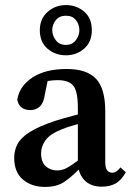

<svg xmlns="http://www.w3.org/2000/svg" viewBox="-20 -725 518 757"><path d="M157 12Q105 12 70.5 -17Q36 -46 36 -103Q36 -132 49 -157Q62 -182 97.5 -204.5Q133 -227 199 -249Q228 -258 269 -269Q310 -280 344 -287V-251Q312 -243 277 -233Q242 -223 223 -215Q176 -196 159 -171.5Q142 -147 142 -121Q142 -86 160.5 -69.5Q179 -53 206 -53Q219 -53 231.5 -57.5Q244 -62 264 -75.5Q284 -89 320 -115L331 -65H299Q261 -26 232 -7Q203 12 157 12ZM381 11Q339 11 314.5 -13Q290 -37 287 -79V-299Q287 -364 269.5 -386.5Q252 -409 207 -409Q191 -409 170.5 -406Q150 -403 123 -394L172 -426L157 -354Q153 -321 138 -306Q123 -291 100 -291Q56 -291 48 -332Q57 -386 108 -419.5Q159 -453 243 -453Q322 -453 358.5 -414.5Q395 -376 395 -286V-86Q395 -63 402.5 -53.5Q410 -44 423 -44Q439 -44 455 -65L476 -46Q459 -15 436.5 -2Q414 11 381 11ZM240 -548Q265 -548 279 -566.5Q293 -585 293 -606Q293 -628 279.5 -645.5Q266 -663 240 -663Q214 -663 200 -645.5Q186 -628 186 -606Q186 -585 200 -566.5Q214 -548 240 -548ZM240 -507Q198 -507 167.5 -533Q137 -559 137 -606Q137 -651 167.5 -678Q198 -705 240 -705Q281 -705 311.5 -679.5Q342 -654 342 -606Q342 -559 311.5 -533Q281 -507 240 -507Z"/></svg>

Font: Lisu Bosa
Style: Bold
Weight: 700
Designer: David Morse, Annie Olsen, Victor Gaultney, Frank Grießhammer (Latin)
Foundry: SIL International
Version: Version 2.000